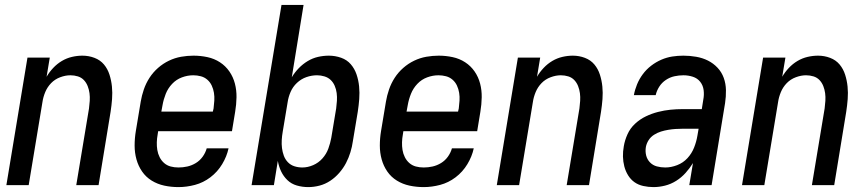

<svg xmlns="http://www.w3.org/2000/svg" viewBox="-20 -755 3540 783"><path d="M6 0 92 -520H183L170 -442Q181 -461 197 -478Q213 -495 232.5 -506.5Q252 -518 273.5 -523Q295 -528 316 -528Q342 -528 365.5 -519Q389 -510 404 -492Q419 -474 426.5 -450.5Q434 -427 436.5 -402Q439 -377 437 -351Q435 -325 431 -299L382 0H291L343 -313Q345 -328 346 -344Q347 -360 345 -375Q343 -390 337.5 -404Q332 -418 322 -428.5Q312 -439 297.5 -443.5Q283 -448 267 -448Q247 -448 225.5 -440Q204 -432 188.5 -416Q173 -400 164.5 -379.5Q156 -359 153 -338L97 0Z M708 8Q678 8 650 2Q622 -4 598.5 -18.5Q575 -33 559.5 -55.5Q544 -78 536.5 -105Q529 -132 529 -161.5Q529 -191 534 -221L554 -341Q558 -365 566.5 -390Q575 -415 589.5 -437.5Q604 -460 624.5 -478Q645 -496 669 -507.5Q693 -519 718.5 -523.5Q744 -528 769 -528Q798 -528 826 -522Q854 -516 877 -501Q900 -486 915.5 -463.5Q931 -441 938 -414Q945 -387 944.5 -358Q944 -329 939 -299L926 -220H625L623 -207Q620 -191 619.5 -175Q619 -159 621.5 -143.5Q624 -128 631 -114Q638 -100 649.5 -90Q661 -80 676 -76Q691 -72 708 -72Q726 -72 744 -76Q762 -80 778.5 -90Q795 -100 806.5 -116Q818 -132 823 -150H912Q905 -117 886 -85.5Q867 -54 838 -32Q809 -10 775 -1Q741 8 708 8ZM638 -300H848L851 -313Q853 -329 854 -345Q855 -361 852.5 -376.5Q850 -392 843.5 -406Q837 -420 825.5 -430Q814 -440 799 -444Q784 -448 768 -448Q745 -448 722 -439.5Q699 -431 682 -413Q665 -395 656 -372.5Q647 -350 643 -327Z M1237 8Q1213 8 1190.5 1.5Q1168 -5 1152 -20.5Q1136 -36 1126.5 -56Q1117 -76 1113 -99L1097 0H1006L1128 -735H1218L1170 -440Q1182 -460 1198.5 -477Q1215 -494 1235 -506Q1255 -518 1277 -523Q1299 -528 1321 -528Q1347 -528 1371 -519.5Q1395 -511 1410.5 -493Q1426 -475 1434 -451.5Q1442 -428 1444.5 -402.5Q1447 -377 1445 -351Q1443 -325 1439 -299L1419 -179Q1416 -157 1409 -134Q1402 -111 1391 -90Q1380 -69 1363.5 -50Q1347 -31 1326.5 -17.5Q1306 -4 1283 2Q1260 8 1237 8ZM1213 -72Q1235 -72 1257 -81.5Q1279 -91 1295 -109Q1311 -127 1319 -149Q1327 -171 1331 -193L1351 -313Q1353 -328 1354 -344Q1355 -360 1353 -375.5Q1351 -391 1345 -405Q1339 -419 1328.5 -429Q1318 -439 1303 -443.5Q1288 -448 1273 -448Q1251 -448 1229.5 -440.5Q1208 -433 1191 -417Q1174 -401 1165 -380Q1156 -359 1153 -338L1133 -218Q1130 -201 1129 -184Q1128 -167 1130 -151Q1132 -135 1137.5 -120Q1143 -105 1154 -93.5Q1165 -82 1180.5 -77Q1196 -72 1213 -72Z M1708 8Q1678 8 1650 2Q1622 -4 1598.5 -18.5Q1575 -33 1559.5 -55.5Q1544 -78 1536.5 -105Q1529 -132 1529 -161.5Q1529 -191 1534 -221L1554 -341Q1558 -365 1566.5 -390Q1575 -415 1589.5 -437.5Q1604 -460 1624.5 -478Q1645 -496 1669 -507.5Q1693 -519 1718.5 -523.5Q1744 -528 1769 -528Q1798 -528 1826 -522Q1854 -516 1877 -501Q1900 -486 1915.5 -463.5Q1931 -441 1938 -414Q1945 -387 1944.5 -358Q1944 -329 1939 -299L1926 -220H1625L1623 -207Q1620 -191 1619.5 -175Q1619 -159 1621.5 -143.5Q1624 -128 1631 -114Q1638 -100 1649.5 -90Q1661 -80 1676 -76Q1691 -72 1708 -72Q1726 -72 1744 -76Q1762 -80 1778.5 -90Q1795 -100 1806.5 -116Q1818 -132 1823 -150H1912Q1905 -117 1886 -85.5Q1867 -54 1838 -32Q1809 -10 1775 -1Q1741 8 1708 8ZM1638 -300H1848L1851 -313Q1853 -329 1854 -345Q1855 -361 1852.5 -376.5Q1850 -392 1843.5 -406Q1837 -420 1825.5 -430Q1814 -440 1799 -444Q1784 -448 1768 -448Q1745 -448 1722 -439.5Q1699 -431 1682 -413Q1665 -395 1656 -372.5Q1647 -350 1643 -327Z M2006 0 2092 -520H2183L2170 -442Q2181 -461 2197 -478Q2213 -495 2232.5 -506.5Q2252 -518 2273.5 -523Q2295 -528 2316 -528Q2342 -528 2365.5 -519Q2389 -510 2404 -492Q2419 -474 2426.5 -450.5Q2434 -427 2436.5 -402Q2439 -377 2437 -351Q2435 -325 2431 -299L2382 0H2291L2343 -313Q2345 -328 2346 -344Q2347 -360 2345 -375Q2343 -390 2337.5 -404Q2332 -418 2322 -428.5Q2312 -439 2297.5 -443.5Q2283 -448 2267 -448Q2247 -448 2225.5 -440Q2204 -432 2188.5 -416Q2173 -400 2164.5 -379.5Q2156 -359 2153 -338L2097 0Z M2645 8Q2624 8 2603.5 3.5Q2583 -1 2567.5 -12Q2552 -23 2541.5 -40Q2531 -57 2526 -76.5Q2521 -96 2520.5 -116.5Q2520 -137 2524 -159Q2528 -183 2539 -207.5Q2550 -232 2570 -250.5Q2590 -269 2614 -280.5Q2638 -292 2663.5 -298.5Q2689 -305 2714 -307.5Q2739 -310 2764 -310H2842L2848 -348Q2852 -368 2849.5 -387.5Q2847 -407 2835.5 -421.5Q2824 -436 2805.5 -442Q2787 -448 2767 -448Q2749 -448 2730.5 -444Q2712 -440 2695.5 -429Q2679 -418 2668.5 -401.5Q2658 -385 2654 -367H2565Q2569 -389 2578 -411Q2587 -433 2601.5 -452.5Q2616 -472 2635.5 -487Q2655 -502 2677 -511.5Q2699 -521 2721.5 -524.5Q2744 -528 2767 -528Q2793 -528 2819 -523.5Q2845 -519 2867 -508Q2889 -497 2906 -479Q2923 -461 2931.5 -437.5Q2940 -414 2940.5 -387.5Q2941 -361 2937 -335L2882 0H2791L2806 -90Q2793 -69 2776 -50Q2759 -31 2737.5 -17.5Q2716 -4 2692 2Q2668 8 2645 8ZM2693 -72Q2717 -72 2741.5 -81.5Q2766 -91 2783.5 -110Q2801 -129 2810.5 -153Q2820 -177 2824 -201L2829 -230H2764Q2749 -230 2734.5 -229Q2720 -228 2705 -225.5Q2690 -223 2675.5 -218.5Q2661 -214 2647.5 -205.5Q2634 -197 2625.5 -184Q2617 -171 2614 -156Q2611 -138 2615 -121.5Q2619 -105 2630.5 -93Q2642 -81 2658.5 -76.5Q2675 -72 2693 -72Z M3006 0 3092 -520H3183L3170 -442Q3181 -461 3197 -478Q3213 -495 3232.5 -506.5Q3252 -518 3273.5 -523Q3295 -528 3316 -528Q3342 -528 3365.5 -519Q3389 -510 3404 -492Q3419 -474 3426.5 -450.5Q3434 -427 3436.5 -402Q3439 -377 3437 -351Q3435 -325 3431 -299L3382 0H3291L3343 -313Q3345 -328 3346 -344Q3347 -360 3345 -375Q3343 -390 3337.5 -404Q3332 -418 3322 -428.5Q3312 -439 3297.5 -443.5Q3283 -448 3267 -448Q3247 -448 3225.5 -440Q3204 -432 3188.5 -416Q3173 -400 3164.5 -379.5Q3156 -359 3153 -338L3097 0Z"/></svg>

Font: Iosevka SS04 Medium Oblique
Style: Regular
Weight: 500
Italic angle: -9°
Monospace: yes
Designer: Belleve Invis
Foundry: Belleve Invis
Version: Version 19.0.0; ttfautohint (v1.8.4)